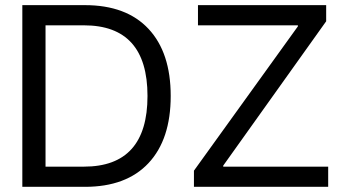

<svg xmlns="http://www.w3.org/2000/svg" viewBox="-20 -723 1341 743"><path d="M308.6 -703.1Q468.8 -703.1 554.7 -611.3Q640.6 -519.5 640.6 -351.6Q640.6 -183.6 554.7 -91.8Q468.8 0 308.6 0H66.4V-703.1ZM156.2 -78.1H304.7Q550.8 -78.1 550.8 -351.6Q550.8 -625 304.7 -625H156.2ZM730.5 -62.5 1132.8 -621.1V-625H746.1V-703.1H1242.2V-640.6L843.8 -82V-78.1H1250V0H730.5Z"/></svg>

Font: 和音 by 宁静之雨，公众号njzyshare
Style: Regular
Weight: 400
Designer: Steve Matteson
Foundry: Ascender Corporation
Version: Version 6.00;June 8, 2018;FontCreator 11.0.0.2388 32-bit